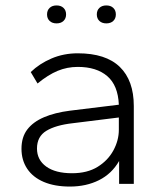

<svg xmlns="http://www.w3.org/2000/svg" viewBox="-20 -676 600 706"><path d="M237 10Q181 10 141 -7Q101 -24 80 -55.5Q59 -87 59 -129Q59 -172 80.5 -200Q102 -228 142 -245Q182 -262 237 -269L417 -291Q414 -362 374.5 -396Q335 -430 266 -430Q227 -430 192 -415.5Q157 -401 118 -369L93 -411Q125 -442 169.5 -461Q214 -480 266 -480Q369 -480 420.5 -430Q472 -380 472 -286V0H418V-84Q391 -37 344 -13.5Q297 10 237 10ZM245 -39Q301 -39 339 -62.5Q377 -86 397 -123Q417 -160 417 -199V-244L248 -223Q185 -216 150.5 -195Q116 -174 116 -130Q116 -88 150 -63.5Q184 -39 245 -39ZM371 -590Q355 -590 345.5 -599Q336 -608 336 -623Q336 -638 345.5 -647Q355 -656 371 -656Q387 -656 396.5 -647Q406 -638 406 -623Q406 -608 396.5 -599Q387 -590 371 -590ZM188 -590Q172 -590 162.5 -599Q153 -608 153 -623Q153 -638 162.5 -647Q172 -656 188 -656Q204 -656 213.5 -647Q223 -638 223 -623Q223 -608 213.5 -599Q204 -590 188 -590Z"/></svg>

Font: Gantari Light
Style: Regular
Weight: 300
Designer: Anugrah Pasau
Foundry: Lafontype
Version: Version 1.000; ttfautohint (v1.8.3)